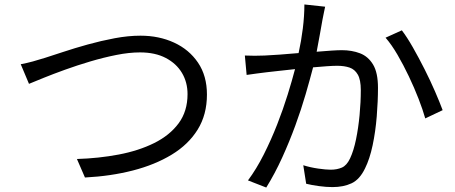

<svg xmlns="http://www.w3.org/2000/svg" viewBox="-20 -810 2040 861"><path d="M73 -522Q100 -527 127.5 -534.5Q155 -542 183 -551Q215 -561 264.5 -577.5Q314 -594 373.5 -610.5Q433 -627 494 -638.5Q555 -650 610 -650Q693 -650 760.5 -619Q828 -588 868 -529Q908 -470 908 -386Q908 -296 866.5 -229Q825 -162 750 -116.5Q675 -71 576 -45.5Q477 -20 361 -14L325 -97Q423 -100 512.5 -117Q602 -134 671.5 -168.5Q741 -203 781 -257Q821 -311 821 -388Q821 -441 796 -483Q771 -525 723.5 -550Q676 -575 608 -575Q559 -575 501.5 -563.5Q444 -552 385 -534.5Q326 -517 272 -497.5Q218 -478 176 -461Q134 -444 110 -434Z M1438 -780Q1435 -767 1432 -751Q1429 -735 1426 -721Q1422 -699 1415 -659Q1408 -619 1400 -578Q1435 -581 1465 -583Q1495 -585 1513 -585Q1558 -585 1594.5 -571Q1631 -557 1653 -520.5Q1675 -484 1675 -416Q1675 -357 1669.5 -288.5Q1664 -220 1651 -158.5Q1638 -97 1617 -55Q1593 -5 1556.5 12Q1520 29 1471 29Q1443 29 1410 24.5Q1377 20 1353 14L1340 -69Q1372 -59 1407 -54Q1442 -49 1463 -49Q1491 -49 1513 -58.5Q1535 -68 1550 -100Q1566 -134 1576.5 -185Q1587 -236 1592.5 -294Q1598 -352 1598 -406Q1598 -452 1584.5 -475.5Q1571 -499 1547.5 -507Q1524 -515 1492 -515Q1474 -515 1445.5 -513Q1417 -511 1384 -508Q1370 -454 1350.5 -387Q1331 -320 1304.5 -247.5Q1278 -175 1245.5 -103.5Q1213 -32 1174 31L1092 -1Q1130 -52 1163 -117.5Q1196 -183 1223 -252Q1250 -321 1270 -385.5Q1290 -450 1303 -500Q1263 -496 1229.5 -492Q1196 -488 1176 -486Q1159 -484 1132.5 -480.5Q1106 -477 1086 -474L1078 -561Q1101 -560 1122 -560Q1143 -560 1167 -561Q1192 -562 1233 -565Q1274 -568 1319 -572Q1331 -626 1338 -682.5Q1345 -739 1345 -790ZM1782 -674Q1805 -644 1831.5 -597.5Q1858 -551 1884 -499.5Q1910 -448 1931 -399.5Q1952 -351 1965 -316L1887 -279Q1876 -318 1857 -367Q1838 -416 1813.5 -467.5Q1789 -519 1762.5 -564.5Q1736 -610 1709 -641Z"/></svg>

Font: Source Han Sans SC
Style: Regular
Weight: 400
Designer: Ryoko NISHIZUKA 西塚涼子 (kana, bopomofo & ideographs); Paul D. Hunt (Latin, Greek & Cyrillic); Sandoll Communications 산돌커뮤니
Foundry: Adobe
Version: Version 2.002;hotconv 1.0.116;makeotfexe 2.5.65601; ttfautoh